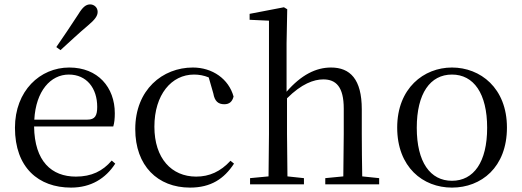

<svg xmlns="http://www.w3.org/2000/svg" viewBox="-20 -838 2374 873"><path d="M236 -624 255 -610C297 -648 337 -686 381 -723C412 -749 424 -766 424 -784C424 -805 407 -818 390 -818C371 -818 356 -806 336 -773C302 -721 270 -673 236 -624ZM303 15C393 15 460 -26 504 -94L488 -108C447 -60 396 -35 325 -35C215 -35 137 -104 135 -263H495C500 -279 502 -299 502 -323C502 -441 425 -531 295 -531C162 -531 48 -425 48 -257C48 -76 155 15 303 15ZM136 -294C143 -424 210 -499 293 -499C374 -499 422 -437 422 -352C422 -312 412 -294 377 -294Z M844 15C939 15 999 -25 1044 -94L1028 -107C983 -58 932 -35 872 -35C760 -35 682 -118 682 -262C682 -408 760 -499 862 -499C885 -499 907 -495 929 -486L950 -413C956 -378 972 -364 1000 -364C1022 -364 1036 -375 1042 -399C1020 -479 946 -531 857 -531C719 -531 595 -430 595 -251C595 -84 697 15 844 15Z M1540 0H1704V-28L1627 -36C1626 -91 1625 -173 1625 -229V-341C1625 -478 1572 -531 1485 -531C1417 -531 1350 -498 1283 -421V-641L1286 -796L1271 -805L1115 -775V-748L1203 -744V-229L1201 -36L1117 -28V0H1362V-28L1287 -36L1285 -229V-391C1351 -457 1407 -477 1450 -477C1508 -477 1543 -443 1543 -344V-229L1541 -36L1459 -28V0Z M2035 15C2168 15 2285 -77 2285 -258C2285 -438 2164 -531 2035 -531C1907 -531 1786 -437 1786 -258C1786 -78 1903 15 2035 15ZM2035 -16C1936 -16 1875 -101 1875 -257C1875 -413 1936 -499 2035 -499C2134 -499 2195 -413 2195 -257C2195 -101 2134 -16 2035 -16Z"/></svg>

Font: Source Han Serif CN
Style: Regular
Weight: 400
Designer: Ryoko NISHIZUKA 西塚涼子 (kana & ideographs); Frank Grießhammer (Latin, Greek & Cyrillic); Wenlong ZHANG 张文龙 (bopomofo); San
Foundry: Adobe
Version: Version 2.003;hotconv 1.1.1;makeotfexe 2.6.0